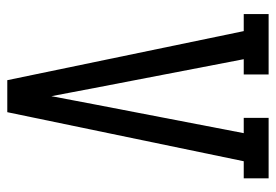

<svg xmlns="http://www.w3.org/2000/svg" viewBox="-138 -638 775 540"><g transform="rotate(90 250.0 -367.5)"><path d="M205 0 67 -665H19V-735H189V-665H146L227 -245Q233 -215 238.5 -184.5Q244 -154 250 -124Q256 -154 261.5 -184.5Q267 -215 273 -245L354 -665H311V-735H481V-665H433L295 0Z"/></g></svg>

Font: Iosevka Gothic
Style: Regular
Weight: 400
Monospace: yes
Designer: Belleve Invis
Foundry: Belleve Invis
Version: Version 15.5.1; ttfautohint (v1.8.4)